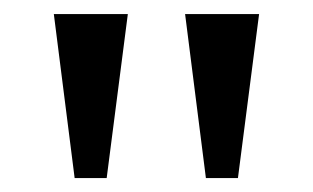

<svg xmlns="http://www.w3.org/2000/svg" viewBox="-20 -734 448 275"><path d="M245.1 -713.9H351.1L320.8 -479H274.9ZM57.1 -713.9H163.1L132.8 -479H86.9Z"/></svg>

Font: Noto Serif Lao
Style: Regular
Weight: 400
Designer: Danh Hong
Foundry: Danh Hong
Version: Version 1.03 uh